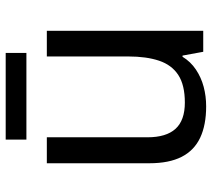

<svg xmlns="http://www.w3.org/2000/svg" viewBox="-54 -714 727 658"><g transform="rotate(-90 309.0 -384.5)"><path d="M533 -587V-51H461L448 -122H444Q427 -94 400 -76Q373 -58 341 -49.5Q309 -41 274 -41Q210 -41 166.5 -61.5Q123 -82 101 -125Q79 -168 79 -236V-587H168V-242Q168 -178 197 -146Q226 -114 287 -114Q347 -114 381.5 -136.5Q416 -159 430.5 -202.5Q445 -246 445 -308V-587ZM457 -728V-657H160V-728Z"/></g></svg>

Font: Noto Sans Tamil UI
Style: Regular
Weight: 400
Designer: Jelle Bosma - Monotype Design Team
Foundry: Monotype Imaging Inc.
Version: Version 2.004